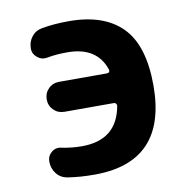

<svg xmlns="http://www.w3.org/2000/svg" viewBox="-66 -590 631 659"><g transform="rotate(-10 250.0 -260.0)"><path d="M215.8 -527.3Q337.9 -527.3 400.9 -463.4Q463.9 -399.4 463.9 -259.8Q463.9 6.8 211.9 6.8Q160.2 6.8 118.2 0Q94.7 -3.9 80.6 -22Q66.4 -40 66.4 -64.5Q66.4 -84 82 -96.7Q97.7 -109.4 118.2 -103.5Q152.3 -96.7 186.5 -96.7Q308.6 -96.7 329.1 -211.9Q330.1 -215.8 327.1 -219.7Q324.2 -223.6 319.3 -223.6H147.5Q125 -223.6 109.9 -238.8Q94.7 -253.9 94.7 -275.9Q94.7 -297.9 109.9 -313Q125 -328.1 147.5 -328.1H314.5Q319.3 -328.1 321.8 -331.5Q324.2 -335 323.2 -338.9Q295.9 -422.9 192.4 -422.9Q152.3 -422.9 122.1 -417Q102.5 -413.1 86.9 -425.8Q71.3 -438.5 71.3 -457Q71.3 -480.5 85 -498Q98.6 -515.6 121.1 -519.5Q164.1 -527.3 215.8 -527.3Z"/></g></svg>

Font: Rounded-X Mgen+ 2m bold
Style: Bold
Weight: 700
Designer: [Source Han Sans]
Ryoko NISHIZUKA  (kana & ideographs); Paul D. Hunt (Latin, Greek & Cyrillic); Wenlong ZHANG  (bopomofo
Version: Version 1.059.20150602